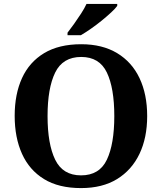

<svg xmlns="http://www.w3.org/2000/svg" viewBox="-20 -951 827 981"><path d="M394 10Q280 10 205 -36Q130 -82 92.5 -165Q55 -248 55 -359Q55 -470 92.5 -552Q130 -634 205.5 -679.5Q281 -725 395 -725Q503 -725 578.5 -679.5Q654 -634 693 -551.5Q732 -469 732 -358Q732 -247 692.5 -164.5Q653 -82 578 -36Q503 10 394 10ZM394 -55Q488 -55 526 -135Q564 -215 564 -358Q564 -501 526 -580.5Q488 -660 395 -660Q301 -660 262 -580.5Q223 -501 223 -358Q223 -215 262 -135Q301 -55 394 -55ZM325 -784Q340 -803 358.5 -829Q377 -855 394.5 -882Q412 -909 422 -931H579V-921Q570 -908 548.5 -888Q527 -868 500 -846Q473 -824 445 -804.5Q417 -785 393 -771H325Z"/></svg>

Font: Noto Serif Toto
Style: Bold
Weight: 700
Designer: Monotype Design Team
Foundry: Monotype Imaging Inc.
Version: Version 2.001; ttfautohint (v1.8.4.7-5d5b)